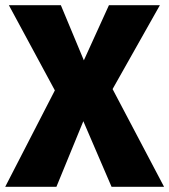

<svg xmlns="http://www.w3.org/2000/svg" viewBox="-27 -715 648 735"><path d="M601 0H400L292 -251L189 0H-7L183 -369L7 -695H206L294 -484L390 -695H585L404 -374Z"/></svg>

Font: Trujillo ExtraBold
Style: Regular
Weight: 800
Designer: Fira Sans original fonts by bBox Type GmbH, Carrois Corporate GbR, & Edenspiekermann AG / Changes by Cristiano Sobral
Foundry: Fira Sans original fonts by bBox Type GmbH, Carrois Corporate GbR, & Edenspiekermann AG / Changes by Cristiano Sobral
Version: Version 4.301;July 28, 2020;FontCreator 13.0.0.2655 64-bit